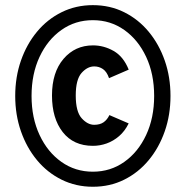

<svg xmlns="http://www.w3.org/2000/svg" viewBox="-20 -699 672 732"><path d="M334 13Q269.3 13 214.8 -14Q160.3 -41 121 -88.5Q81.6 -136 59.8 -198.6Q38 -261.2 38 -333.2Q38 -405.2 59.8 -467.8Q81.6 -530.4 121 -577.9Q160.3 -625.4 214.8 -652.4Q269.3 -679.4 334 -679.4Q399.4 -679.4 453.5 -652.4Q507.7 -625.4 547 -577.9Q586.4 -530.4 608.2 -467.8Q630 -405.2 630 -333.2Q630 -261.2 608.2 -198.6Q586.4 -136 547 -88.5Q507.7 -41 453.5 -14Q399.4 13 334 13ZM334.3 -143Q260.1 -143 219.1 -195.5Q178.2 -247.9 178.2 -335Q178.2 -423.1 222.1 -474.5Q266 -526 334.5 -526Q375.9 -526 413.3 -504.7Q450.7 -483.4 470.7 -433.5L395.7 -401Q387.4 -425.5 372.5 -435.7Q357.7 -445.8 339.3 -445.8Q313.1 -445.8 290.9 -420.8Q268.8 -395.7 268.8 -335Q268.8 -273.4 291.3 -248.3Q313.9 -223.2 339.1 -223.2Q361.1 -223.2 375 -232.9Q388.8 -242.7 397.1 -260.2L470.6 -228.5Q456.1 -199 434.1 -180.1Q412.1 -161.2 386.6 -152.1Q361.1 -143 334.3 -143ZM334 -44.4Q401.2 -44.4 453.9 -81.8Q506.7 -119.1 537.2 -184.4Q567.7 -249.7 567.7 -333.2Q567.7 -417 537.2 -482.2Q506.7 -547.3 453.9 -584.7Q401.2 -622.1 334 -622.1Q266.8 -622.1 214.1 -584.7Q161.3 -547.3 130.8 -482.2Q100.3 -417 100.3 -333.2Q100.3 -249.7 130.8 -184.4Q161.3 -119.1 214.1 -81.8Q266.8 -44.4 334 -44.4Z"/></svg>

Font: Atkinson Hyperlegible Mono ExtraLight
Style: Italic
Weight: 200
Italic angle: -12°
Monospace: yes
Designer: Elliott Scott, Megan Eiswerth, Linus Boman, Theodore Petrosky, Letters from Sweden
Foundry: Applied Design Works, Letters from Sweden
Version: Version 2.001